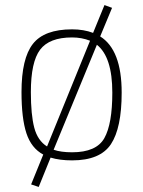

<svg xmlns="http://www.w3.org/2000/svg" viewBox="-20 -625 566 759"><path d="M265 -509Q311 -509 348 -495L393 -605L423 -594L376 -481Q461 -428 461 -259Q461 -119 418.5 -55Q376 9 265 9Q216 9 180 -2L133 114L103 104L151 -14Q104 -39 84.5 -98Q65 -157 65 -261Q65 -394 110 -451.5Q155 -509 265 -509ZM102 -261Q102 -171 115.5 -120Q129 -69 166 -46L336 -464Q303 -477 265 -477Q175 -477 138.5 -428.5Q102 -380 102 -261ZM265 -23Q361 -23 392.5 -79Q424 -135 424 -259Q424 -400 363 -448L192 -33Q221 -23 265 -23Z"/></svg>

Font: TypoPRO Titillium Maps
Style: 1 wt
Weight: 100
Designer: Campivisivi
Foundry: Accademia di Belle Arti di Urbino and students of MA course of Visual design
Version: Version 001.001